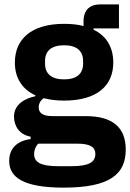

<svg xmlns="http://www.w3.org/2000/svg" viewBox="-20 -646 595 878"><path d="M555 38C555 -59 500 -115 372 -115H220C175 -115 157 -130 157 -155C157 -173 166 -188 180 -197C207 -190 238 -186 273 -186C425 -186 498 -255 498 -360C498 -427 469 -481 408 -510V-516H524V-626H441C391 -626 362 -602 362 -547V-527C336 -534 306 -537 273 -537C122 -537 48 -466 48 -360C48 -292 79 -239 142 -210V-206C93 -196 44 -168 44 -113C44 -68 70 -30 120 -21V-10C59 -2 22 32 22 90C22 166 89 212 271 212C485 212 555 149 555 38ZM416 58C416 96 386 114 306 114H246C166 114 136 96 136 58C136 42 142 24 155 11H335C394 11 416 28 416 58ZM273 -283C215 -283 186 -309 186 -355V-367C186 -413 215 -439 273 -439C331 -439 360 -413 360 -367V-355C360 -309 331 -283 273 -283Z"/></svg>

Font: IBM Plex Devanagari
Style: Bold
Weight: 700
Designer: Mike Abbink, Paul van der Laan, Pieter van Rosmalen, Erin McLaughlin
Foundry: Bold Monday
Version: Version 1.0